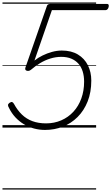

<svg xmlns="http://www.w3.org/2000/svg" viewBox="-20 -1030 898 1550"><path d="M343 19Q298 19 255 7.5Q212 -4 174 -26.5Q136 -49 105 -82Q74 -115 53 -158Q44 -173 44.5 -182Q45 -191 57 -200Q71 -209 78.5 -206Q86 -203 93 -191Q120 -141 156.5 -105.5Q193 -70 241.5 -52Q290 -34 352 -34Q418 -34 474.5 -58.5Q531 -83 572.5 -128Q614 -173 636.5 -235Q659 -297 659 -371Q659 -416 647.5 -453Q636 -490 613 -516Q590 -542 555.5 -556.5Q521 -571 475 -571Q430 -571 386.5 -557.5Q343 -544 304 -520.5Q265 -497 229 -466Q219 -458 207 -457.5Q195 -457 188 -463.5Q181 -470 185 -484L358 -980Q360 -988 366.5 -993Q373 -998 384 -998H846Q852 -998 855.5 -993.5Q859 -989 858 -979Q856 -964 848.5 -956Q841 -948 832 -948H399L258 -541Q287 -564 323.5 -582Q360 -600 400 -611Q440 -622 479 -622Q556 -622 609 -590Q662 -558 689.5 -503Q717 -448 717 -380Q717 -285 687.5 -211Q658 -137 606.5 -85.5Q555 -34 487.5 -7.5Q420 19 343 19ZM0 490H756V500H0ZM0 -20H756V0H0ZM0 -505H756V-500H0ZM0 -1010H756V-1000H0Z"/></svg>

Font: Playwrite AU TAS Guides
Style: Regular
Weight: 400
Designer: Veronika Burian, José Scaglione
Foundry: TypeTogether
Version: Version 1.003